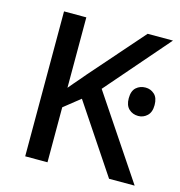

<svg xmlns="http://www.w3.org/2000/svg" viewBox="-90 -652 686 732"><g transform="rotate(15 253.0 -286.0)"><path d="M450 -372Q470 -372 485 -358.5Q500 -345 500 -316Q500 -288 485 -274Q470 -260 450 -260Q428 -260 413 -274Q398 -288 398 -316Q398 -345 413 -358.5Q428 -372 450 -372ZM74 -572H162V-294Q171 -305 180.5 -316Q190 -327 200 -338.5Q210 -350 219 -361L404 -572H504L289 -324L506 0H405L226 -268L162 -217V0H74Z"/></g></svg>

Font: malayalam115
Style: Regular
Weight: 400
Designer: Jelle Bosma - Monotype Design Team
Foundry: Monotype Imaging Inc.
Version: Version 2.103